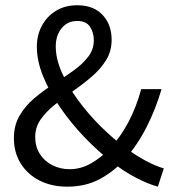

<svg xmlns="http://www.w3.org/2000/svg" viewBox="-20 -688 649 720"><path d="M232.1 12Q172.9 12 127.6 -11.3Q82.4 -34.7 57.2 -75.8Q32.1 -116.9 32.1 -169.7Q32.1 -218.4 53.8 -255.1Q75.5 -291.8 109.5 -320.4Q143.6 -348.9 182 -373.4Q220.3 -398 254.4 -422.3Q288.4 -446.6 310.1 -474.3Q331.8 -502 331.8 -537.1Q331.8 -565.7 317.6 -587.5Q303.3 -609.4 269.8 -609.4Q233.3 -609.4 211.2 -582.3Q189.1 -555.3 189.1 -513.8Q189.1 -467.7 211.8 -416.3Q234.5 -364.8 272.2 -313.2Q309.9 -261.6 356.2 -215.5Q402.5 -169.3 449.7 -134.3Q488.8 -105.4 525.8 -85.5Q562.8 -65.5 594.2 -56.5L571.9 12Q533.1 1.1 489.5 -21.7Q445.9 -44.5 400.5 -79.4Q346.6 -121.3 296 -174.2Q245.5 -227.1 205.3 -285.6Q165.1 -344.2 141.6 -402.1Q118.2 -460.1 118.2 -512.5Q118.2 -556.4 137.1 -591.6Q156 -626.9 190.1 -647.6Q224.2 -668.3 269.6 -668.3Q330.5 -668.3 364.5 -632.2Q398.6 -596.1 398.6 -538.3Q398.6 -496.2 378 -462.7Q357.3 -429.2 324.7 -401.2Q292.2 -373.1 255.3 -347.3Q218.4 -321.5 185.8 -295.6Q153.2 -269.7 132.6 -240.3Q112 -210.8 112 -174.6Q112 -138.2 129.2 -111Q146.5 -83.8 175.9 -68.7Q205.3 -53.5 241.5 -53.5Q282.9 -53.5 321.2 -75.3Q359.4 -97 391.7 -130.7Q432.2 -174.3 461.9 -230.7Q491.6 -287.1 509.5 -353.8H585.8Q564.5 -280.8 530.9 -213.9Q497.4 -147 449 -91.4Q408 -45.7 354.7 -16.8Q301.4 12 232.1 12Z"/></svg>

Font: Source Sans Variable
Style: Regular
Weight: 200
Designer: Paul D. Hunt
Foundry: Adobe Systems Incorporated
Version: Version 3.006;hotconv 1.0.111;makeotfexe 2.5.65597